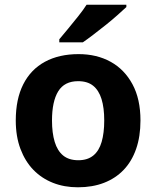

<svg xmlns="http://www.w3.org/2000/svg" viewBox="-20 -786 665 816"><path d="M577 -274Q577 -206 558.5 -153Q540 -100 505.5 -64Q471 -28 422 -9Q373 10 311 10Q253 10 205 -9Q157 -28 122 -64Q87 -100 67 -153Q47 -206 47 -274Q47 -365 79 -428Q111 -491 171 -523.5Q231 -556 314 -556Q391 -556 450 -523.5Q509 -491 543 -428Q577 -365 577 -274ZM201 -274Q201 -221 212.5 -183Q224 -145 248.5 -125Q273 -105 313 -105Q352 -105 376.5 -125Q401 -145 412 -183Q423 -221 423 -274Q423 -328 411.5 -365Q400 -402 376 -421.5Q352 -441 312 -441Q254 -441 227.5 -398Q201 -355 201 -274ZM517 -756Q502 -742 479 -721.5Q456 -701 429 -679.5Q402 -658 376.5 -638.5Q351 -619 332 -606H232V-619Q248 -638 269.5 -664Q291 -690 312.5 -717Q334 -744 348 -766H517Z"/></svg>

Font: Noto Sans Lao UI
Style: Regular
Weight: 400
Designer: Monotype Design Team
Foundry: Monotype Imaging Inc.
Version: Version 2.000